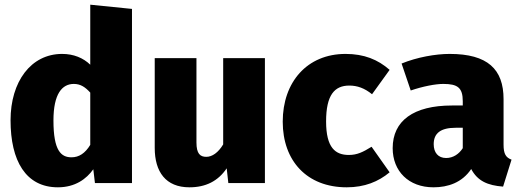

<svg xmlns="http://www.w3.org/2000/svg" viewBox="-20 -781 2224 819"><path d="M365 -761V-505C335 -534 294 -551 245 -551C112 -551 25 -433 25 -268C25 -95 90 18 227 18C301 18 349 -18 378 -59L385 0H543V-743ZM285 -110C241 -110 208 -137 208 -267C208 -381 245 -423 295 -423C324 -423 344 -409 365 -386V-163C343 -127 317 -110 285 -110Z M1110 -533H932V-165C911 -130 885 -112 860 -112C834 -112 818 -125 818 -173V-533H640V-150C640 -48 687 18 788 18C857 18 910 -8 947 -63L954 0H1110Z M1454 -551C1290 -551 1186 -431 1186 -262C1186 -95 1289 18 1459 18C1535 18 1594 -6 1642 -46L1565 -155C1528 -132 1503 -120 1468 -120C1411 -120 1371 -150 1371 -263C1371 -376 1407 -416 1470 -416C1504 -416 1535 -405 1567 -379L1642 -483C1592 -527 1533 -551 1454 -551Z M2128 -164V-358C2128 -486 2060 -551 1898 -551C1838 -551 1759 -537 1693 -510L1732 -395C1785 -413 1838 -423 1871 -423C1932 -423 1954 -407 1954 -349V-331H1908C1744 -331 1655 -266 1655 -149C1655 -51 1723 18 1829 18C1891 18 1951 -2 1990 -60C2017 -9 2060 10 2126 15L2162 -100C2138 -109 2128 -124 2128 -164ZM1883 -107C1849 -107 1830 -130 1830 -166C1830 -213 1860 -236 1924 -236H1954V-149C1938 -124 1913 -107 1883 -107Z"/></svg>

Font: Fira Sans ExtraBold
Style: Regular
Weight: 800
Designer: bBox Type GmbH & Carrois Corporate GbR & Edenspiekermann AG
Foundry: bBox Type GmbH & Carrois Corporate GbR & Edenspiekermann AG
Version: Version 4.300;PS 004.300;hotconv 1.0.88;makeotf.lib2.5.64775